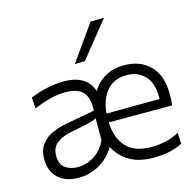

<svg xmlns="http://www.w3.org/2000/svg" viewBox="-113 -895 1043 1022"><g transform="rotate(-15 409.0 -384.0)"><path d="M198.5 10Q127 10 86 -28Q45 -66 45 -131.5Q45 -184.5 70 -215.8Q95 -247 132 -262.5Q169 -278 205.5 -284.5L367 -314.5Q367.5 -322 367.5 -329.5Q367.5 -375.5 353.5 -400.5Q337 -429 308.5 -438.8Q280 -448.5 245 -448.5Q210.5 -448.5 167.8 -439Q125 -429.5 70.5 -406.5L66.5 -467.5Q102 -482.5 153 -494.5Q204 -506.5 253.5 -506.5Q312 -506.5 352.2 -483.8Q392.5 -461 409 -411.5Q436 -456 480 -481.2Q524 -506.5 583 -506.5Q674 -506.5 727.2 -451.8Q780.5 -397 780.5 -295.5Q780.5 -259.5 776.5 -233.5H427.5Q431 -147.5 476 -97.8Q521 -48 616.5 -48Q653.5 -48 693 -56.8Q732.5 -65.5 767.5 -85L771 -24.5Q742.5 -8.5 700.8 0.8Q659 10 611.5 10Q530.5 10 478.2 -21.2Q426 -52.5 399 -106Q362.5 -47 309.5 -18.5Q256.5 10 198.5 10ZM583 -452Q512.5 -452 473.2 -404.5Q434 -357 428 -282L721 -284Q721 -290 721 -296.5Q721 -374 682.5 -413Q644 -452 583 -452ZM210.5 -46Q253.5 -46 296.2 -71.5Q339 -97 365.5 -151.5L366 -272.5Q357.5 -268 343.2 -263.2Q329 -258.5 301 -252.2Q273 -246 223 -236.5Q175.5 -228 143.2 -204.5Q111 -181 111 -134Q111 -86 139.5 -66Q168 -46 210.5 -46ZM333.5 -580Q368.5 -629.5 403.5 -679Q438.5 -728 472.5 -776.5L548 -778.5Q507 -728 467.5 -679Q428 -630 389 -581.5Z"/></g></svg>

Font: Heraclito Light
Style: Regular
Weight: 300
Designer: Kostas Bartsokas (font) & Cristiano Sobral (main changes)
Foundry: Kostas Bartsokas (font) & Cristiano Sobral (main changes)
Version: Version 1.00;July 8, 2020;FontCreator 13.0.0.2655 64-bit